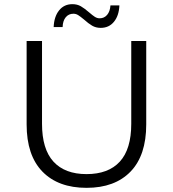

<svg xmlns="http://www.w3.org/2000/svg" viewBox="-20 -897 832 923"><path d="M108 -299V-700H182V-302Q182 -180 237 -120Q292 -60 396 -60Q501 -60 556 -120Q611 -180 611 -302V-700H683V-299Q683 -150 607.5 -72Q532 6 396 6Q260 6 184 -72Q108 -150 108 -299ZM384 -803Q366 -818 355.5 -824.5Q345 -831 333 -831Q310 -831 296 -814Q282 -797 281 -767H238Q240 -817 264 -847Q288 -877 328 -877Q351 -877 368.5 -867Q386 -857 409 -837Q425 -823 436 -816Q447 -809 459 -809Q481 -809 495 -825.5Q509 -842 511 -871H554Q552 -822 528 -792.5Q504 -763 464 -763Q441 -763 423 -773.5Q405 -784 384 -803Z"/></svg>

Font: APTA Sans Regular
Style: Regular
Weight: 400
Version: Version 7.200